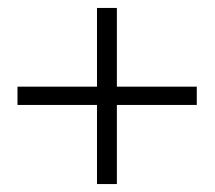

<svg xmlns="http://www.w3.org/2000/svg" viewBox="-20 -524 540 483"><path d="M475 -260H274V-61H224V-260H24V-306H224V-504H274V-306H475Z"/></svg>

Font: TypoPRO Lekton
Style: Regular
Weight: 400
Monospace: yes
Designer: Paolo Mazzetti, Luciano Perondi, Raffaele Flato, Elena Papassissa, Emilio Macchia, Michela Povoleri, Tobias Seemiller, R
Version: Version 34.000